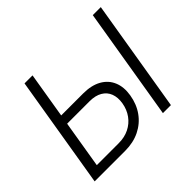

<svg xmlns="http://www.w3.org/2000/svg" viewBox="-161 -951 1175 1175"><g transform="rotate(-45 426.5 -364.0)"><path d="M171.4 -430.2H381.3Q452.6 -430.2 500 -403.6Q547.4 -377 567.4 -329.1Q587.4 -281.2 577.1 -218.3Q566.4 -152.3 531.2 -103.3Q496.1 -54.2 440.9 -27.1Q385.7 0 314.5 0H50.8L171.4 -727.5H240.7L130.4 -61H320.3Q370.6 -61 410.2 -80.6Q449.7 -100.1 475.3 -135.5Q501 -170.9 508.8 -217.8Q516.1 -262.7 503.2 -296.6Q490.2 -330.6 457.8 -349.6Q425.3 -368.7 375.5 -368.7H161.6ZM831.5 -727.5 710.9 0H641.6L762.2 -727.5Z"/></g></svg>

Font: Inter Light
Style: Italic
Weight: 300
Italic angle: -9.3988°
Designer: Rasmus Andersson
Foundry: rsms
Version: Version 4.001;git-66647c0bb